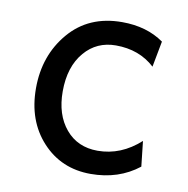

<svg xmlns="http://www.w3.org/2000/svg" viewBox="-66 -586 650 663"><g transform="rotate(10 259.5 -254.5)"><path d="M293.5 12.7Q190.4 12.7 123.5 -59.8Q56.6 -132.3 56.6 -246.1Q56.6 -361.3 125.2 -441.9Q193.8 -522.5 310.5 -522.5Q397 -522.5 457 -480L439.9 -389.2Q385.3 -439.5 303.2 -439.5Q236.3 -439.5 193.8 -390.1Q149.4 -338.4 149.4 -251.5Q149.4 -169.9 191.2 -120.1Q232.9 -70.3 303.2 -70.3Q385.3 -70.3 452.1 -130.9L461.9 -42.5Q391.6 12.7 293.5 12.7Z"/></g></svg>

Font: Cadman
Style: Regular
Weight: 400
Designer: Paul James MIller
Foundry: High-Logic / Made with FontCreator
Version: Version 2.114;March 28, 2021;FontCreator 13.0.0.2683 64-bit